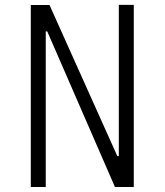

<svg xmlns="http://www.w3.org/2000/svg" viewBox="-20 -750 660 770"><path d="M103.5 -730H178.5L450.5 -124H456.5V-730.5H516.5V0H441L169.5 -624H163.5V0H103.5Z"/></svg>

Font: Monaspace Argon Var
Style: Regular
Weight: 400
Designer: Riley Cran and the Lettermatic Team
Version: Version 1.000 (Monaspace Argon Var)